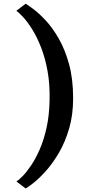

<svg xmlns="http://www.w3.org/2000/svg" viewBox="-20 -854 481 1061"><path d="M384.1 -311Q384.1 -219.5 362.4 -144.9Q340.7 -70.2 307.1 -12.3Q273.5 45.6 236.9 87Q200.3 128.4 169.1 153.6Q137.9 178.7 121.9 187.6L70.8 148.8Q84 140.8 105.7 118.7Q127.3 96.5 152.1 59.8Q176.9 23.1 199.5 -28.4Q222 -79.8 237 -146.8Q252.1 -213.8 253.9 -296.3Q256.3 -386.7 242.9 -460.7Q229.5 -534.6 206.9 -592.1Q184.4 -649.6 158.4 -691.1Q132.5 -732.7 108.9 -758.4Q85.2 -784.1 70.5 -794.5L121.9 -833.6Q135.4 -825.6 165.8 -802.8Q196.3 -780 233.4 -740.1Q270.5 -700.2 304.9 -640.5Q339.2 -580.7 361.7 -499Q384.1 -417.3 384.1 -311Z"/></svg>

Font: Merriweather Light
Style: Regular
Weight: 300
Designer: Eben Sorkin
Foundry: Eben Sorkin
Version: Version 2.100